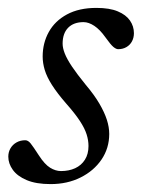

<svg xmlns="http://www.w3.org/2000/svg" viewBox="-20 -456 362 486"><path d="M44 -101Q51 -101 57.5 -93Q64 -85 78.5 -62.5Q93 -40 106.8 -31.5Q120.5 -23 134.5 -23Q154.5 -23 170.2 -30.2Q186 -37.5 195 -51.8Q204 -66 204 -86.5Q204 -101 199.2 -116Q194.5 -131 182.2 -149.8Q170 -168.5 147 -194.5Q124.5 -220.5 111.5 -241Q98.5 -261.5 93.2 -279Q88 -296.5 88 -313Q88 -347 103.5 -375Q119 -403 149.5 -419.5Q180 -436 224 -436Q257.5 -436 278.2 -427.2Q299 -418.5 309 -404Q319 -389.5 319 -372Q319 -360.5 314 -351.2Q309 -342 300 -336.8Q291 -331.5 279 -331.5Q274 -331.5 267 -337.2Q260 -343 246.5 -362Q233 -381 218.8 -390.5Q204.5 -400 191.5 -400Q166.5 -400 152.5 -385.8Q138.5 -371.5 138.5 -345.5Q138.5 -334.5 144 -320.5Q149.5 -306.5 162.2 -287.5Q175 -268.5 196.5 -242Q218.5 -216 231.5 -193.8Q244.5 -171.5 250.5 -152.8Q256.5 -134 256.5 -117Q256.5 -81 237 -52.2Q217.5 -23.5 184 -6.8Q150.5 10 108 10Q71.5 10 47.8 0Q24 -10 12.5 -26Q1 -42 1 -59.5Q1 -71 6.5 -80.5Q12 -90 21.8 -95.5Q31.5 -101 44 -101Z"/></svg>

Font: Newsreader Text
Style: Italic
Weight: 400
Italic angle: -17°
Designer: Hugues Gentile
Foundry: Production Type
Version: Version 1.001